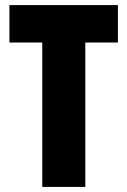

<svg xmlns="http://www.w3.org/2000/svg" viewBox="-20 -734 500 754"><path d="M315 0V-567H443V-714H17V-567H146V0Z"/></svg>

Font: Noto Sans Lao Looped ExtraCondensed Black
Style: Regular
Weight: 900
Width: 2
Designer: Mark Frömberg, Ben Mitchell
Foundry: The Fontpad Ltd
Version: Version 1.002